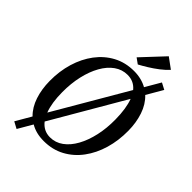

<svg xmlns="http://www.w3.org/2000/svg" viewBox="-308 -1099 1291 1291"><g transform="rotate(45 338.0 -453.0)"><path d="M116.5 81.5 69 56 133 -54Q89 -97 67.5 -162.2Q46 -227.5 45.5 -304Q44.5 -396.5 69 -477.8Q93.5 -559 140 -620.8Q186.5 -682.5 252.2 -717.8Q318 -753 400 -753Q436 -753 467 -745.2Q498 -737.5 523.5 -723L586.5 -831L633 -806.5L566.5 -692Q612 -649 634 -583.2Q656 -517.5 656.5 -441.5Q657.5 -349 633.5 -267.2Q609.5 -185.5 563.2 -123.2Q517 -61 451.2 -25.5Q385.5 10 303 10Q265.5 10 234 2Q202.5 -6 176.5 -21.5ZM158.5 -311Q159 -209.5 184.5 -142.5L485.5 -658Q448 -704 387.5 -704Q336 -704 293.5 -673.8Q251 -643.5 220.8 -589.5Q190.5 -535.5 174.2 -464.2Q158 -393 158.5 -311ZM314.5 -37.5Q366 -37.5 408.2 -68.2Q450.5 -99 480.5 -153.5Q510.5 -208 526.5 -279.8Q542.5 -351.5 541.5 -433.5Q540.5 -538 515.5 -604L214.5 -87.5Q253.5 -37.5 314.5 -37.5ZM346.5 -830 494.5 -988 569 -933.5Q546 -907.5 513.2 -882.5Q480.5 -857.5 446.5 -836.5Q412.5 -815.5 386 -801.5Z"/></g></svg>

Font: Merriweather Text Regular
Style: Italic
Weight: 400
Italic angle: -7.8°
Designer: Eben Sorkin
Foundry: Eben Sorkin
Version: Version 2.100; ttfautohint (v1.7.19-72a1) -l 8 -r 50 -G 200 